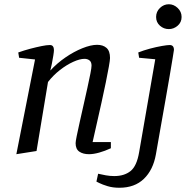

<svg xmlns="http://www.w3.org/2000/svg" viewBox="-20 -717 882 904"><path d="M57 9 145 -437 70 -445 66 -470Q94 -480 122.5 -487.5Q151 -495 175.5 -500Q200 -505 215 -505Q225 -505 229.5 -498.5Q234 -492 234 -481Q234 -474 231 -455Q228 -436 224 -416Q220 -396 217 -385Q248 -419 288 -446.5Q328 -474 368 -490Q408 -506 437 -506Q465 -506 481.5 -491.5Q498 -477 498 -444Q498 -434 492.5 -403Q487 -372 478 -328Q469 -284 458 -234.5Q447 -185 436 -136.5Q425 -88 416 -48H502V-19Q474 -6 447 1.5Q420 9 399 9Q371 9 353.5 -3Q336 -15 336 -43Q336 -51 341.5 -78Q347 -105 355.5 -143Q364 -181 373.5 -223Q383 -265 391.5 -303.5Q400 -342 405.5 -370Q411 -398 411 -408Q411 -425 401.5 -432.5Q392 -440 378 -440Q356 -440 325 -426Q294 -412 262.5 -387.5Q231 -363 206 -331L152 -6ZM542 167Q511 167 486.5 159.5Q462 152 448 145Q434 138 434 138L442 101Q459 105 478.5 108.5Q498 112 518 112Q565 112 594.5 88.5Q624 65 635 0L711 -438L635 -445L631 -470Q656 -480 686 -488Q716 -496 742 -500.5Q768 -505 779 -505Q799 -505 799 -482Q799 -480 793.5 -447Q788 -414 779 -360.5Q770 -307 758.5 -242.5Q747 -178 735.5 -112.5Q724 -47 714 10Q701 83 657.5 125Q614 167 542 167ZM775 -580Q751 -580 733 -596Q715 -612 715 -637Q715 -662 733 -679.5Q751 -697 775 -697Q798 -697 816.5 -679.5Q835 -662 835 -637Q835 -612 816.5 -596Q798 -580 775 -580Z"/></svg>

Font: Manuale
Style: Italic
Weight: 400
Italic angle: -11°
Designer: Eduardo Tunni / Pablo Cosgaya
Foundry: Eduardo Tunni / Pablo Cosgaya
Version: Version 1.002